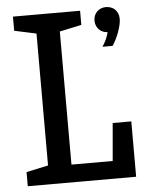

<svg xmlns="http://www.w3.org/2000/svg" viewBox="-52 -769 629 812"><g transform="rotate(-5 262.0 -363.0)"><path d="M400 -75H225V-640L318 -660V-720H33V-660L126 -640V-80L33 -60V0H493V-235H414ZM442 -560C463 -590 482 -642 482 -670C482 -709 455 -726 428 -726C398 -726 375 -704 375 -673C375 -643 397 -620 426 -620C422 -601 412 -579 399 -560Z"/></g></svg>

Font: Hermeneus One
Style: Regular
Weight: 400
Designer: Rodrigo Fuenzalida, Pablo Impallari
Foundry: Pablo Impallari, Rodrigo Fuenzalida
Version: Version 1.002